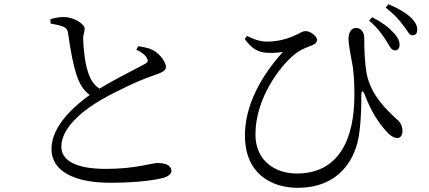

<svg xmlns="http://www.w3.org/2000/svg" viewBox="-20 -843 2040 914"><path d="M220 -752 221 -731C236 -728 260 -724 276 -718C296 -711 302 -701 304 -685C314 -612 329 -528 348 -476C359 -444 378 -412 407 -391C342 -344 225 -247 225 -134C225 -30 330 27 505 27C641 27 723 13 760 3C780 -3 796 -15 796 -28C796 -58 765 -67 730 -67C701 -67 626 -39 484 -39C328 -39 272 -86 272 -145C272 -238 382 -322 462 -368C531 -408 643 -461 706 -482C746 -496 770 -504 770 -524C770 -545 745 -584 709 -604C691 -614 665 -619 638 -623L629 -607C650 -596 672 -583 680 -565C687 -552 683 -545 667 -537C630 -517 526 -465 453 -421C424 -441 408 -469 398 -503C384 -544 377 -617 376 -655C375 -679 383 -689 383 -707C382 -730 329 -762 284 -762C264 -762 246 -759 220 -752Z M1815 -655C1833 -627 1842 -604 1858 -603C1871 -602 1881 -610 1882 -627C1883 -646 1875 -665 1852 -689C1830 -713 1799 -737 1752 -761L1737 -745C1777 -711 1797 -682 1815 -655ZM1898 -724C1919 -700 1927 -675 1941 -675C1957 -674 1966 -683 1966 -699C1968 -718 1958 -739 1933 -762C1909 -784 1878 -802 1829 -823L1816 -807C1858 -774 1878 -751 1898 -724ZM1145 -657C1180 -610 1208 -595 1248 -592C1277 -590 1305 -592 1327 -596C1226 -485 1146 -345 1146 -198C1146 -15 1273 51 1397 51C1598 51 1675 -90 1690 -208C1700 -281 1700 -347 1700 -385C1700 -415 1708 -416 1718 -388C1749 -307 1786 -254 1820 -217C1837 -197 1856 -186 1872 -186C1888 -186 1896 -202 1896 -220C1895 -250 1882 -265 1866 -278C1823 -318 1746 -388 1725 -494C1716 -547 1714 -610 1714 -661C1714 -689 1700 -710 1675 -710C1655 -710 1639 -692 1639 -658C1639 -630 1649 -586 1653 -560C1665 -503 1667 -454 1667 -389C1667 -179 1592 -17 1393 -17C1289 -17 1196 -78 1196 -203C1196 -376 1314 -527 1375 -578C1407 -607 1440 -617 1465 -627C1484 -635 1489 -643 1489 -654C1489 -669 1460 -695 1434 -695C1421 -695 1414 -688 1383 -674C1346 -657 1301 -645 1251 -645C1218 -645 1187 -656 1156 -672Z"/></svg>

Font: Source Han Serif KR
Style: Regular
Weight: 400
Designer: Ryoko NISHIZUKA 西塚涼子 (kana & ideographs); Frank Grießhammer (Latin, Greek & Cyrillic); Wenlong ZHANG 张文龙 (bopomofo); San
Foundry: Adobe
Version: Version 2.001;hotconv 1.1.0;makeotfexe 2.6.0